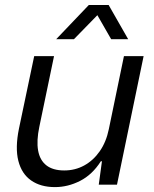

<svg xmlns="http://www.w3.org/2000/svg" viewBox="-20 -754 629 784"><path d="M204.4 10Q146 10 107.2 -17.1Q68.4 -44.1 54.9 -97.2Q41.4 -150.3 57.4 -228.7L119.6 -524.7H200.6L140.6 -236.3Q128.6 -179.4 135.6 -139.6Q142.7 -99.7 169.3 -78.9Q195.9 -58 242.4 -58Q286.7 -58 323.8 -78.3Q360.9 -98.6 387.3 -136.4Q413.7 -174.3 424.4 -226.7L486.1 -524.7H566.4L457.7 0H383.3L396.3 -95.6H391.9Q356.9 -40.7 307.1 -15.4Q257.3 10 204.4 10ZM209.4 -593.9 342.7 -733.6H423.6L503.4 -593.9H433.9L377.6 -692L281.9 -593.9Z"/></svg>

Font: Mona Sans
Style: Italic
Weight: 200
Italic angle: -11.6951°
Designer: Deni Anggara
Foundry: GitHub
Version: Version 2.000